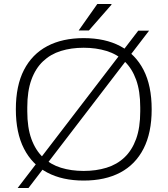

<svg xmlns="http://www.w3.org/2000/svg" viewBox="-20 -888 835 957"><path d="M397 12Q291 12 215.5 -28Q140 -68 99.5 -147Q59 -226 59 -343Q59 -461 99.5 -539.5Q140 -618 215.5 -658Q291 -698 397 -698Q504 -698 579.5 -658Q655 -618 695.5 -539.5Q736 -461 736 -343Q736 -226 695.5 -147Q655 -68 579.5 -28Q504 12 397 12ZM397 -36Q459 -36 511 -52Q563 -68 600.5 -103.5Q638 -139 658.5 -195.5Q679 -252 679 -333V-353Q679 -434 658.5 -490.5Q638 -547 600.5 -582.5Q563 -618 511 -634Q459 -650 397 -650Q335 -650 283.5 -634Q232 -618 194.5 -582.5Q157 -547 136.5 -490.5Q116 -434 116 -353V-333Q116 -252 136.5 -195.5Q157 -139 194.5 -103.5Q232 -68 283.5 -52Q335 -36 397 -36ZM68 49 669 -735H723L122 49ZM372 -736 465 -868H535L536 -865L423 -736Z"/></svg>

Font: Archivo SemiBold Thin
Style: Regular
Weight: 250
Version: Version 2.001